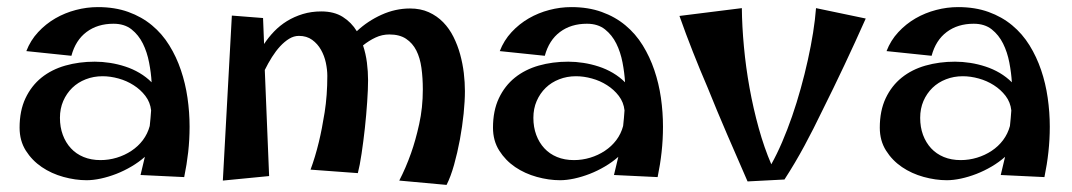

<svg xmlns="http://www.w3.org/2000/svg" viewBox="-20 -499 3020 541"><path d="M376 -5.9 388.2 -57.1Q371.1 -42 350.3 -29.8Q329.6 -17.6 307.6 -9Q285.6 -0.5 263.9 4.2Q242.2 8.8 224.1 8.8Q192.4 8.8 158.7 -0.5Q125 -9.8 97.7 -28.3Q70.3 -46.9 52.7 -74.7Q35.2 -102.5 35.2 -139.2Q35.2 -187 51.8 -222.2Q68.4 -257.3 96.9 -280.3Q125.5 -303.2 164.1 -314.2Q202.6 -325.2 247.1 -325.2Q268.1 -325.2 290 -321.8Q312 -318.4 333 -311.5Q354 -304.7 373 -293.5Q392.1 -282.2 407.2 -267.1Q405.8 -293.5 400.1 -322.8Q394.5 -352.1 382.6 -376.2Q370.6 -400.4 350.6 -416.3Q330.6 -432.1 299.8 -432.1Q254.9 -432.1 223.9 -408.9Q192.9 -385.7 181.2 -341.8L54.2 -355Q65.9 -385.3 87.4 -408.4Q108.9 -431.6 136 -447.3Q163.1 -462.9 193.8 -470.9Q224.6 -479 255.9 -479Q303.7 -479 341.6 -465.3Q379.4 -451.7 408.2 -427.7Q437 -403.8 457 -371.3Q477.1 -338.9 489.7 -301.5Q502.4 -264.2 508.3 -223.4Q514.2 -182.6 514.2 -142.1Q514.2 -106 510.3 -70.6Q506.3 -35.2 499 0ZM401.9 -144Q403.3 -155.3 404.1 -166Q404.8 -176.8 405.8 -188Q403.3 -210.9 389.6 -228.8Q376 -246.6 356.4 -259Q336.9 -271.5 314 -277.8Q291 -284.2 269 -284.2Q243.7 -284.2 221.7 -275.6Q199.7 -267.1 183.6 -251.5Q167.5 -235.8 158.2 -214.4Q148.9 -192.9 148.9 -167Q148.9 -140.6 157 -118.9Q165 -97.2 179.7 -81.3Q194.3 -65.4 215.6 -56.6Q236.8 -47.9 263.2 -47.9Q286.6 -47.9 309.1 -54.7Q331.5 -61.5 350.3 -74Q369.1 -86.4 382.6 -104.2Q396 -122.1 401.9 -144Z M724.1 -375Q736.3 -393.6 752.4 -410.4Q768.6 -427.2 788.8 -439.7Q809.1 -452.1 833.3 -459.5Q857.4 -466.8 885.3 -466.8Q921.4 -466.8 945.8 -451.4Q970.2 -436 985.4 -411.1Q1016.1 -439.9 1055.2 -457.5Q1094.2 -475.1 1135.3 -475.1Q1165 -475.1 1188.2 -464.6Q1211.4 -454.1 1228.8 -436.3Q1246.1 -418.5 1257.8 -395Q1269.5 -371.6 1276.6 -345.7Q1283.7 -319.8 1286.9 -293.2Q1290 -266.6 1290 -242.2Q1290 -214.8 1286.4 -179Q1282.7 -143.1 1275.9 -106Q1269 -68.8 1259.5 -34.9Q1250 -1 1238.3 22L1105 9.8Q1123.5 -25.9 1138.2 -67.4Q1150.9 -103 1161.1 -149.2Q1171.4 -195.3 1171.4 -247.1Q1171.4 -279.3 1167.5 -307.6Q1163.6 -335.9 1153.1 -356.7Q1142.6 -377.4 1124.3 -389.6Q1106 -401.9 1077.1 -401.9Q1056.6 -401.9 1038.3 -393.3Q1020 -384.8 1002.9 -371.1Q1010.7 -347.7 1013.9 -322.5Q1017.1 -297.4 1017.1 -272.9Q1017.1 -248 1014.6 -211.9Q1012.2 -175.8 1008.1 -137.9Q1003.9 -100.1 998.8 -65.9Q993.7 -31.7 988.3 -11.2L855 -21Q868.2 -56.6 878.4 -98.6Q887.2 -134.8 894.8 -182.6Q902.3 -230.5 902.3 -285.2Q902.3 -302.2 898.2 -322Q894 -341.8 884.5 -358.6Q875 -375.5 859.6 -386.7Q844.2 -397.9 822.3 -397.9Q808.1 -397.9 794.9 -389.9Q781.7 -381.8 769.5 -368.7Q757.3 -355.5 746.3 -338.1Q735.4 -320.8 726.1 -301.8L738.3 -2.9L607.9 9.8L633.3 -455.1L721.2 -448.2Z M1710 -5.9 1722.2 -57.1Q1705.1 -42 1684.3 -29.8Q1663.6 -17.6 1641.6 -9Q1619.6 -0.5 1597.9 4.2Q1576.2 8.8 1558.1 8.8Q1526.4 8.8 1492.7 -0.5Q1459 -9.8 1431.6 -28.3Q1404.3 -46.9 1386.7 -74.7Q1369.1 -102.5 1369.1 -139.2Q1369.1 -187 1385.7 -222.2Q1402.3 -257.3 1430.9 -280.3Q1459.5 -303.2 1498 -314.2Q1536.6 -325.2 1581.1 -325.2Q1602.1 -325.2 1624 -321.8Q1646 -318.4 1667 -311.5Q1688 -304.7 1707 -293.5Q1726.1 -282.2 1741.2 -267.1Q1739.7 -293.5 1734.1 -322.8Q1728.5 -352.1 1716.6 -376.2Q1704.6 -400.4 1684.6 -416.3Q1664.6 -432.1 1633.8 -432.1Q1588.9 -432.1 1557.9 -408.9Q1526.9 -385.7 1515.1 -341.8L1388.2 -355Q1399.9 -385.3 1421.4 -408.4Q1442.9 -431.6 1470 -447.3Q1497.1 -462.9 1527.8 -470.9Q1558.6 -479 1589.8 -479Q1637.7 -479 1675.5 -465.3Q1713.4 -451.7 1742.2 -427.7Q1771 -403.8 1791 -371.3Q1811 -338.9 1823.7 -301.5Q1836.4 -264.2 1842.3 -223.4Q1848.1 -182.6 1848.1 -142.1Q1848.1 -106 1844.2 -70.6Q1840.3 -35.2 1833 0ZM1735.8 -144Q1737.3 -155.3 1738 -166Q1738.8 -176.8 1739.7 -188Q1737.3 -210.9 1723.6 -228.8Q1710 -246.6 1690.4 -259Q1670.9 -271.5 1647.9 -277.8Q1625 -284.2 1603 -284.2Q1577.6 -284.2 1555.7 -275.6Q1533.7 -267.1 1517.6 -251.5Q1501.5 -235.8 1492.2 -214.4Q1482.9 -192.9 1482.9 -167Q1482.9 -140.6 1491 -118.9Q1499 -97.2 1513.7 -81.3Q1528.3 -65.4 1549.6 -56.6Q1570.8 -47.9 1597.2 -47.9Q1620.6 -47.9 1643.1 -54.7Q1665.5 -61.5 1684.3 -74Q1703.1 -86.4 1716.6 -104.2Q1730 -122.1 1735.8 -144Z M2419.4 -446.8Q2360.8 -314.9 2296.4 -186Q2272.5 -136.2 2246.6 -88.1Q2220.7 -40 2190.4 6.8L2086.4 12.2Q2057.1 -54.7 2028.8 -120.4Q2000.5 -186 1973.6 -252.9Q1952.1 -302.7 1932.4 -352.8Q1912.6 -402.8 1894.5 -454.1L2070.3 -476.1Q2070.8 -424.8 2076.2 -367.2Q2081.5 -309.6 2092 -251.5Q2102.5 -193.4 2117.9 -137.9Q2133.3 -82.5 2153.3 -36.1Q2168.9 -64 2183.8 -98.6Q2198.7 -133.3 2211.9 -171.4Q2225.1 -209.5 2236.3 -250Q2247.6 -290.5 2256.3 -330.1Q2265.1 -369.6 2271 -406.7Q2276.9 -443.8 2279.3 -476.1Z M2799.8 -5.9 2812 -57.1Q2794.9 -42 2774.2 -29.8Q2753.4 -17.6 2731.4 -9Q2709.5 -0.5 2687.7 4.2Q2666 8.8 2647.9 8.8Q2616.2 8.8 2582.5 -0.5Q2548.8 -9.8 2521.5 -28.3Q2494.1 -46.9 2476.6 -74.7Q2459 -102.5 2459 -139.2Q2459 -187 2475.6 -222.2Q2492.2 -257.3 2520.8 -280.3Q2549.3 -303.2 2587.9 -314.2Q2626.5 -325.2 2670.9 -325.2Q2691.9 -325.2 2713.9 -321.8Q2735.8 -318.4 2756.8 -311.5Q2777.8 -304.7 2796.9 -293.5Q2815.9 -282.2 2831.1 -267.1Q2829.6 -293.5 2824 -322.8Q2818.4 -352.1 2806.4 -376.2Q2794.4 -400.4 2774.4 -416.3Q2754.4 -432.1 2723.6 -432.1Q2678.7 -432.1 2647.7 -408.9Q2616.7 -385.7 2605 -341.8L2478 -355Q2489.7 -385.3 2511.2 -408.4Q2532.7 -431.6 2559.8 -447.3Q2586.9 -462.9 2617.7 -470.9Q2648.4 -479 2679.7 -479Q2727.5 -479 2765.4 -465.3Q2803.2 -451.7 2832 -427.7Q2860.8 -403.8 2880.9 -371.3Q2900.9 -338.9 2913.6 -301.5Q2926.3 -264.2 2932.1 -223.4Q2938 -182.6 2938 -142.1Q2938 -106 2934.1 -70.6Q2930.2 -35.2 2922.9 0ZM2825.7 -144Q2827.1 -155.3 2827.9 -166Q2828.6 -176.8 2829.6 -188Q2827.1 -210.9 2813.5 -228.8Q2799.8 -246.6 2780.3 -259Q2760.7 -271.5 2737.8 -277.8Q2714.8 -284.2 2692.9 -284.2Q2667.5 -284.2 2645.5 -275.6Q2623.5 -267.1 2607.4 -251.5Q2591.3 -235.8 2582 -214.4Q2572.8 -192.9 2572.8 -167Q2572.8 -140.6 2580.8 -118.9Q2588.9 -97.2 2603.5 -81.3Q2618.2 -65.4 2639.4 -56.6Q2660.6 -47.9 2687 -47.9Q2710.4 -47.9 2732.9 -54.7Q2755.4 -61.5 2774.2 -74Q2793 -86.4 2806.4 -104.2Q2819.8 -122.1 2825.7 -144Z"/></svg>

Font: Original Surfer
Style: Regular
Weight: 400
Designer: Astigmatic (AOETI)
Foundry: Astigmatic (AOETI)
Version: Version 1.001